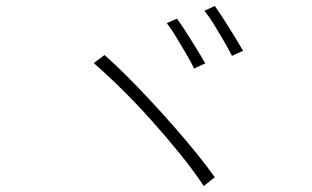

<svg xmlns="http://www.w3.org/2000/svg" viewBox="-20 -741 1040 639"><path d="M569 -679Q581 -663 598.5 -635.5Q616 -608 634 -579Q652 -550 663 -530L626 -513Q616 -534 599 -563Q582 -592 565 -620Q548 -648 535 -664ZM695 -721Q707 -704 724.5 -677Q742 -650 759.5 -621.5Q777 -593 789 -572L752 -555Q741 -577 724.5 -605.5Q708 -634 691 -661.5Q674 -689 660 -705ZM328 -558Q363 -527 401.5 -488.5Q440 -450 480.5 -406.5Q521 -363 560 -318.5Q599 -274 633.5 -231.5Q668 -189 695 -151L658 -122Q625 -172 581 -226.5Q537 -281 487.5 -336.5Q438 -392 387.5 -442Q337 -492 292 -531Z"/></svg>

Font: Noto Sans JP ExtraLight
Style: Regular
Weight: 250
Designer: Ryoko NISHIZUKA  (kana, bopomofo & ideographs); Paul D. Hunt (Latin, Greek & Cyrillic); Sandoll Communications , Soo-you
Foundry: Adobe
Version: Version 2.004-H2;hotconv 1.0.118;makeotfexe 2.5.65603